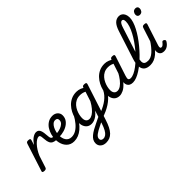

<svg xmlns="http://www.w3.org/2000/svg" viewBox="-49 -1782 3065 3065"><g transform="rotate(-45 1483.0 -250.0)"><path d="M56 15Q40 15 26 8Q12 1 19 -18L169 -483Q176 -503 185.5 -509Q195 -515 214 -515Q245 -515 253.5 -505.5Q262 -496 255 -476L230 -397Q250 -426 271 -449Q292 -472 314 -487.5Q336 -503 356.5 -511Q377 -519 397 -519Q416 -519 423 -507Q430 -495 426 -479Q422 -463 409 -451Q396 -439 376 -439Q355 -439 328.5 -423Q302 -407 273.5 -377Q245 -347 218 -305Q191 -263 169 -211L104 -11Q100 2 89.5 8.5Q79 15 56 15Z M546 -200Q505 -201 476 -214.5Q447 -228 432 -259Q417 -290 414 -340Q411 -380 407.5 -401.5Q404 -423 396.5 -431Q389 -439 375 -439Q356 -439 350.5 -451Q345 -463 349 -479Q353 -495 366 -507Q379 -519 398 -519Q425 -519 443.5 -504Q462 -489 472 -457Q482 -425 485 -371Q487 -338 490.5 -317.5Q494 -297 502 -286.5Q510 -276 525 -272.5Q540 -269 563 -269Q580 -269 585.5 -258.5Q591 -248 588.5 -234.5Q586 -221 575 -210.5Q564 -200 546 -200Z M550 -273Q582 -267 624 -270.5Q666 -274 706 -288.5Q746 -303 772.5 -328Q799 -353 799 -390Q799 -416 786.5 -427.5Q774 -439 747 -439Q733 -439 726.5 -451Q720 -463 721.5 -479Q723 -495 734 -507Q745 -519 766 -519Q792 -519 814.5 -511Q837 -503 853.5 -488Q870 -473 879.5 -453Q889 -433 889 -408Q889 -350 857.5 -308Q826 -266 774.5 -240Q723 -214 663 -205.5Q603 -197 547 -204Z M728 18Q688 18 656.5 5.5Q625 -7 601.5 -30Q578 -53 562.5 -83Q547 -113 539.5 -148Q532 -183 532 -219Q532 -272 547 -325Q562 -378 591.5 -422Q621 -466 665 -492.5Q709 -519 766 -519Q777 -519 779.5 -507Q782 -495 778.5 -479Q775 -463 767 -451Q759 -439 749 -439Q720 -439 696.5 -419.5Q673 -400 656 -367.5Q639 -335 629.5 -297Q620 -259 620 -223Q620 -192 627 -162.5Q634 -133 649 -110Q664 -87 688.5 -73.5Q713 -60 748 -60Q799 -60 846 -87.5Q893 -115 937 -167Q981 -219 1020 -292Q1025 -300 1037.5 -299Q1050 -298 1060.5 -289.5Q1071 -281 1065 -266Q1033 -198 995 -145Q957 -92 913.5 -55.5Q870 -19 823.5 -0.5Q777 18 728 18Z M1074 394Q1015 394 979 362.5Q943 331 943 281Q943 244 960 214Q977 184 1008.5 158Q1040 132 1082.5 108Q1125 84 1176 60Q1193 52 1209 44Q1225 36 1241.5 28Q1258 20 1274 13L1308 -93Q1274 -51 1241 -27Q1208 -3 1178 7Q1148 17 1123 17Q1080 17 1049.5 -2.5Q1019 -22 1002 -59Q985 -96 985 -146Q985 -190 997.5 -241Q1010 -292 1035.5 -341Q1061 -390 1099.5 -430.5Q1138 -471 1190 -495Q1242 -519 1308 -519Q1331 -519 1352.5 -514.5Q1374 -510 1394.5 -502Q1415 -494 1434 -482L1435 -487Q1442 -505 1450.5 -510Q1459 -515 1479 -515Q1510 -515 1518.5 -505.5Q1527 -496 1520 -476L1324 127Q1301 200 1275 251Q1249 302 1219 333.5Q1189 365 1153 379.5Q1117 394 1074 394ZM1087 316Q1117 316 1143.5 296.5Q1170 277 1193.5 234.5Q1217 192 1239 125L1244 106Q1235 111 1226 115.5Q1217 120 1208 124.5Q1199 129 1189 134Q1153 151 1124 167.5Q1095 184 1074.5 199.5Q1054 215 1043 232Q1032 249 1032 269Q1032 284 1038.5 294.5Q1045 305 1058 310.5Q1071 316 1087 316ZM1152 -63Q1185 -63 1220.5 -85.5Q1256 -108 1291.5 -150.5Q1327 -193 1360 -253L1413 -416Q1385 -430 1359.5 -435Q1334 -440 1309 -440Q1259 -440 1220.5 -421Q1182 -402 1154.5 -370Q1127 -338 1109.5 -300Q1092 -262 1084 -224.5Q1076 -187 1076 -157Q1076 -126 1084.5 -105.5Q1093 -85 1110 -74Q1127 -63 1152 -63Z M1322 72Q1311 76 1302.5 67.5Q1294 59 1291 45.5Q1288 32 1292 19Q1296 6 1311 2Q1359 -14 1403 -34.5Q1447 -55 1485.5 -79.5Q1524 -104 1555 -133.5Q1586 -163 1608.5 -196.5Q1631 -230 1643 -269Q1648 -287 1662 -288Q1676 -289 1687 -278Q1698 -267 1692 -250Q1676 -198 1649.5 -155.5Q1623 -113 1587 -79Q1551 -45 1508.5 -17.5Q1466 10 1418.5 32Q1371 54 1322 72Z M1756 17Q1713 17 1682 -2.5Q1651 -22 1634.5 -59Q1618 -96 1618 -146Q1618 -190 1630.5 -241Q1643 -292 1668.5 -341Q1694 -390 1732.5 -430.5Q1771 -471 1823 -495Q1875 -519 1941 -519Q1984 -519 2025 -502.5Q2066 -486 2099 -461L2086 -392Q2043 -420 2009.5 -430Q1976 -440 1943 -440Q1892 -440 1853.5 -421Q1815 -402 1787.5 -370Q1760 -338 1742.5 -300Q1725 -262 1716.5 -224.5Q1708 -187 1708 -157Q1708 -126 1717 -105.5Q1726 -85 1743 -74Q1760 -63 1785 -63Q1820 -63 1857 -88Q1894 -113 1931.5 -160.5Q1969 -208 2003 -273L2025 -229Q1981 -134 1932 -80Q1883 -26 1837.5 -4.5Q1792 17 1756 17ZM2055 17Q2017 17 1993 4Q1969 -9 1957.5 -32.5Q1946 -56 1946.5 -86.5Q1947 -117 1958 -152L2067 -483Q2074 -503 2083.5 -509Q2093 -515 2112 -515Q2143 -515 2151.5 -505.5Q2160 -496 2153 -476L2044 -143Q2028 -95 2037 -76.5Q2046 -58 2078 -58Q2092 -58 2097.5 -46.5Q2103 -35 2101 -20.5Q2099 -6 2087.5 5.5Q2076 17 2055 17Z M2055 17Q2036 17 2030 5.5Q2024 -6 2029 -20.5Q2034 -35 2046.5 -46.5Q2059 -58 2078 -58Q2113 -58 2156 -78Q2199 -98 2246.5 -133.5Q2294 -169 2343 -216Q2392 -263 2438.5 -317.5Q2485 -372 2525.5 -430.5Q2566 -489 2596.5 -546.5Q2627 -604 2644.5 -657Q2662 -710 2662 -755Q2662 -774 2675 -783.5Q2688 -793 2705.5 -793Q2723 -793 2736.5 -783.5Q2750 -774 2750 -755Q2750 -713 2734 -662.5Q2718 -612 2689 -556.5Q2660 -501 2621 -443.5Q2582 -386 2536 -330Q2490 -274 2440 -222.5Q2390 -171 2338 -127.5Q2286 -84 2236 -51.5Q2186 -19 2139.5 -1Q2093 17 2055 17Z M2448 17Q2378 17 2340.5 -13.5Q2303 -44 2298 -104Q2293 -164 2321 -252L2474 -725Q2503 -814 2543.5 -854Q2584 -894 2642 -894Q2674 -894 2698.5 -876.5Q2723 -859 2736.5 -828Q2750 -797 2750 -755Q2750 -736 2736.5 -727Q2723 -718 2705.5 -718Q2688 -718 2675 -727Q2662 -736 2662 -755Q2662 -772 2658.5 -784.5Q2655 -797 2647.5 -803.5Q2640 -810 2627 -810Q2616 -810 2604.5 -801.5Q2593 -793 2581.5 -772Q2570 -751 2558 -713L2400 -222Q2382 -164 2382.5 -127.5Q2383 -91 2405 -74.5Q2427 -58 2471 -58Q2485 -58 2491.5 -46.5Q2498 -35 2495 -20.5Q2492 -6 2480.5 5.5Q2469 17 2448 17Z M2449 17Q2435 17 2428.5 5.5Q2422 -6 2424.5 -20.5Q2427 -35 2439 -46.5Q2451 -58 2472 -58Q2502 -58 2532.5 -71Q2563 -84 2594 -111.5Q2625 -139 2658.5 -180Q2692 -221 2727 -277Q2736 -290 2748 -289Q2760 -288 2766.5 -278.5Q2773 -269 2767 -257Q2731 -187 2693 -135Q2655 -83 2615.5 -49.5Q2576 -16 2534.5 0.5Q2493 17 2449 17Z M2760 16Q2696 16 2674.5 -28.5Q2653 -73 2679 -152L2786 -483Q2793 -503 2802.5 -509Q2812 -515 2831 -515Q2862 -515 2870.5 -505.5Q2879 -496 2872 -476L2756 -119Q2747 -90 2751.5 -74.5Q2756 -59 2774 -59Q2787 -59 2799 -66Q2811 -73 2821 -84.5Q2831 -96 2840 -107Q2846 -116 2856.5 -119Q2867 -122 2882 -112Q2898 -102 2899 -91.5Q2900 -81 2894 -70Q2881 -48 2861.5 -28Q2842 -8 2816.5 4Q2791 16 2760 16ZM2893 -669Q2873 -669 2859 -682Q2845 -695 2845 -720Q2845 -747 2862.5 -771Q2880 -795 2917 -795Q2938 -795 2952 -782.5Q2966 -770 2966 -744Q2966 -717 2948.5 -693Q2931 -669 2893 -669Z"/></g></svg>

Font: Playwrite DK Loopet
Style: Regular
Weight: 400
Designer: Veronika Burian, José Scaglione
Foundry: TypeTogether
Version: Version 1.002